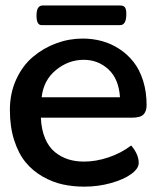

<svg xmlns="http://www.w3.org/2000/svg" viewBox="-20 -678 581 711"><path d="M424.8 -585H133.8Q115.2 -585 115.2 -620.1Q115.2 -657.7 137.7 -657.7H424.3Q437 -657.7 442.4 -651.1Q447.8 -644.5 447.8 -626Q447.8 -585 424.8 -585ZM522.9 -288.6Q522.9 -266.1 511.5 -254.2Q500 -242.2 468.3 -242.2H131.3Q133.3 -197.8 147 -165.5Q160.6 -133.3 183.1 -115Q205.6 -96.7 232.4 -88.1Q259.3 -79.6 291 -79.6Q335.4 -79.6 381.8 -95.2Q428.2 -110.8 465.8 -139.2Q493.7 -106.4 493.7 -74.7Q493.7 -53.7 465.8 -33.4Q438 -13.2 390.6 0Q343.3 13.2 292 13.2Q250 13.2 212.2 4.9Q174.3 -3.4 137.9 -24.2Q101.6 -44.9 75.2 -76.7Q48.8 -108.4 32.7 -158.2Q16.6 -208 16.6 -271Q16.6 -332.5 40 -383.8Q63.5 -435.1 102.1 -467.5Q140.6 -500 188.2 -517.6Q235.8 -535.2 286.1 -535.2Q323.2 -535.2 357.4 -525.9Q391.6 -516.6 421.9 -496.8Q452.1 -477.1 474.6 -448.5Q497.1 -419.9 510 -378.9Q522.9 -337.9 522.9 -288.6ZM424.3 -317.9Q419.9 -385.7 381.6 -421.1Q343.3 -456.5 290 -456.5Q233.4 -456.5 187.3 -418.7Q141.1 -380.9 134.3 -317.9Z"/></svg>

Font: Coustard
Style: Regular
Weight: 400
Foundry: vernon adams
Version: Version 1.000